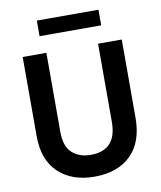

<svg xmlns="http://www.w3.org/2000/svg" viewBox="-93 -923 844 1006"><g transform="rotate(-10 329.5 -420.0)"><path d="M593 -259Q593 -128 522.5 -59.5Q452 9 329 9Q209 9 137.5 -58.5Q66 -126 66 -252V-674H192V-253Q192 -176 230 -141.5Q268 -107 329 -107Q467 -107 467 -258V-674H593ZM500 -766H172V-849H500Z"/></g></svg>

Font: Hind Siliguri SemiBold
Style: Regular
Weight: 600
Designer: Jyotish Sonowal
Foundry: Indian Type Foundry
Version: Version 1.001;PS 1.0;hotconv 1.0.86;makeotf.lib2.5.63406; tt